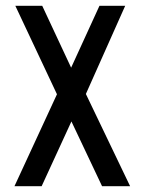

<svg xmlns="http://www.w3.org/2000/svg" viewBox="-20 -644 490 664"><path d="M30 0 177 -318 33 -624H126L226 -410L324 -624H413L277 -319L430 0H333L227 -224L124 0Z"/></svg>

Font: Inconsolata SemiCondensed SemiBold
Style: Regular
Weight: 600
Width: 4
Monospace: yes
Designer: Raph Levien, Cyreal, Brenton Simpson
Foundry: Raph Levien, Cyreal, Google
Version: Version 3.001; ttfautohint (v1.8.2.53-6de2)